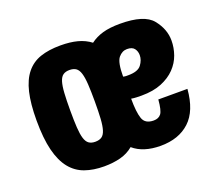

<svg xmlns="http://www.w3.org/2000/svg" viewBox="-99 -694 962 843"><g transform="rotate(-20 382.0 -272.5)"><path d="M44 -281Q44 -197 58 -141Q72 -85 99 -51.5Q126 -18 165.5 -4Q205 10 255 10Q297 10 331.5 1Q366 -8 392 -30Q415 -10 447 0Q479 10 519 10Q604 10 655 -37.5Q706 -85 714 -185H578Q574 -135 562.5 -120Q551 -105 528 -105Q488 -105 477.5 -135.5Q467 -166 467 -229Q478 -227 491 -226.5Q504 -226 515 -226Q570 -226 609 -242Q648 -258 673 -284Q698 -310 709.5 -342.5Q721 -375 721 -409Q721 -462 683.5 -508.5Q646 -555 533 -555Q485 -555 452 -545.5Q419 -536 394 -517Q368 -537 334 -546Q300 -555 255 -555Q200 -555 160.5 -541.5Q121 -528 95 -496Q69 -464 56.5 -411.5Q44 -359 44 -281ZM198 -272Q198 -320 200 -352.5Q202 -385 208 -404.5Q214 -424 225.5 -432Q237 -440 255 -440Q274 -440 285.5 -432Q297 -424 303 -404.5Q309 -385 311 -352.5Q313 -320 313 -272Q313 -224 311 -192Q309 -160 303 -140.5Q297 -121 285.5 -113Q274 -105 255 -105Q237 -105 225.5 -113Q214 -121 208 -140.5Q202 -160 200 -192Q198 -224 198 -272ZM524 -440Q548 -440 558 -427Q568 -414 568 -396Q568 -373 552 -351.5Q536 -330 491 -330Q486 -330 480.5 -330Q475 -330 467 -332Q467 -399 484 -419.5Q501 -440 524 -440Z"/></g></svg>

Font: Secuela Black
Style: Regular
Weight: 900
Designer: Fernando Haro
Foundry: deFharo
Version: Version 1.704